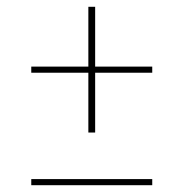

<svg xmlns="http://www.w3.org/2000/svg" viewBox="-20 -545 540 565"><path d="M240 -155V-331H72V-349H240V-525H260V-349H428V-331H260V-155ZM72 0V-18H428V0Z"/></svg>

Font: Iosevka Thin
Style: Regular
Weight: 100
Monospace: yes
Designer: Belleve Invis
Foundry: Belleve Invis
Version: Version 32.5.0; ttfautohint (v1.8.4)